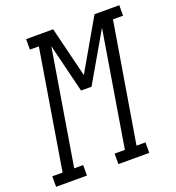

<svg xmlns="http://www.w3.org/2000/svg" viewBox="-178 -841 866 947"><g transform="rotate(-20 254.5 -367.5)"><path d="M-45 0V-55H9L112 -680H65V-735H207L272 -471L424 -735H554V-680H501L397 -55H444V0H282V-55H336L436 -660L288 -404H233L170 -660L70 -55H117V0Z"/></g></svg>

Font: Iosevka Slab Light Oblique
Style: Regular
Weight: 300
Italic angle: -9°
Monospace: yes
Designer: Belleve Invis
Foundry: Belleve Invis
Version: Version 11.1.1; ttfautohint (v1.8.3)